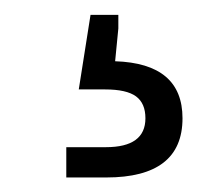

<svg xmlns="http://www.w3.org/2000/svg" viewBox="-20 -39 287 263"><path d="M70.8 204.1V162.6H125Q179.2 162.6 179.2 123Q179.2 102.5 166.3 93Q153.3 83.5 124 83.5H87.9L104 -18.6H142.1V0L137.7 44.9Q230 47.9 230 123Q230 204.1 125.5 204.1Z"/></svg>

Font: Inter Light
Style: Regular
Weight: 300
Designer: Rasmus Andersson
Foundry: rsms
Version: Version 4.000;git-a52131595